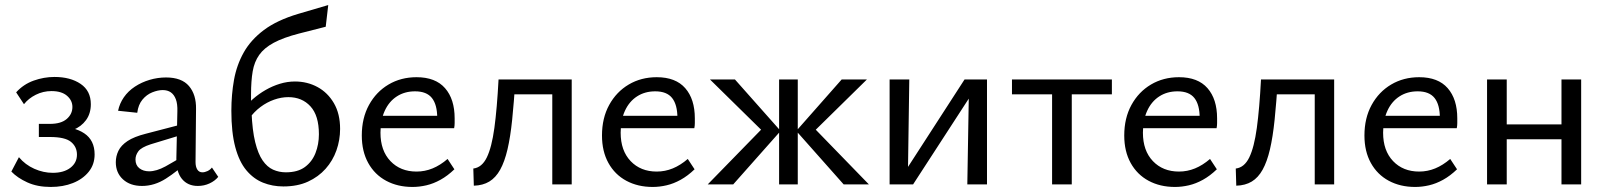

<svg xmlns="http://www.w3.org/2000/svg" viewBox="-20 -731 6361 761"><path d="M181 10Q128 10 88.5 -8Q49 -26 25 -51L55 -108Q80 -78 116 -62Q152 -46 189 -46Q233 -46 259 -66Q285 -86 285 -118Q285 -149 261.5 -168.5Q238 -188 178 -188H134V-240H178Q222 -240 244.5 -259.5Q267 -279 267 -307Q267 -333 245.5 -351.5Q224 -370 184 -370Q151 -370 122 -355.5Q93 -341 75 -318L44 -365Q73 -397 113.5 -411.5Q154 -426 196 -426Q259 -426 299.5 -398.5Q340 -371 340 -318Q340 -281 321 -255Q302 -229 270.5 -216.5Q239 -204 201 -204V-230Q273 -230 314 -202.5Q355 -175 355 -119Q355 -79 331.5 -50Q308 -21 269 -5.5Q230 10 181 10Z M764 6Q724 6 701 -22Q678 -50 679 -104L683 -289Q684 -319 677 -337.5Q670 -356 657 -365Q644 -374 625 -374Q606 -374 583.5 -365Q561 -356 544.5 -336Q528 -316 524 -284L448 -292Q454 -321 471 -345.5Q488 -370 514.5 -387.5Q541 -405 573 -414.5Q605 -424 638 -424Q700 -424 729 -390Q758 -356 757 -299L755 -89Q755 -70 762 -59Q769 -48 782 -48Q792 -48 802.5 -53Q813 -58 820 -67L845 -30Q832 -14 810.5 -4Q789 6 764 6ZM543 6Q496 6 467.5 -20Q439 -46 439 -88Q439 -112 449.5 -133.5Q460 -155 485.5 -172Q511 -189 558 -201L723 -244L728 -205L577 -159Q540 -147 528.5 -131.5Q517 -116 517 -99Q517 -76 532.5 -64Q548 -52 571 -52Q600 -52 636 -71.5Q672 -91 717 -120L726 -93Q683 -52 637.5 -23Q592 6 543 6Z M1103 8Q1060 8 1022.5 -7Q985 -22 956.5 -56Q928 -90 912.5 -148Q897 -206 897 -292Q897 -356 907.5 -414.5Q918 -473 946 -523Q974 -573 1026 -612Q1078 -651 1162 -676L1281 -711L1271 -625L1165 -598Q1103 -582 1065 -561.5Q1027 -541 1007.5 -513.5Q988 -486 981.5 -448Q975 -410 975 -357Q975 -346 975 -335.5Q975 -325 975 -315L977 -287Q980 -214 991.5 -167.5Q1003 -121 1021 -95Q1039 -69 1062.5 -58.5Q1086 -48 1113 -48Q1160 -48 1188.5 -69Q1217 -90 1230.5 -124.5Q1244 -159 1244 -199Q1244 -273 1210.5 -309.5Q1177 -346 1123 -346Q1095 -346 1066.5 -336Q1038 -326 1012.5 -307Q987 -288 967 -260L941 -294Q959 -318 982.5 -338.5Q1006 -359 1033 -374.5Q1060 -390 1089.5 -399Q1119 -408 1149 -408Q1198 -408 1238.5 -386Q1279 -364 1303.5 -322Q1328 -280 1328 -220Q1328 -176 1313.5 -135Q1299 -94 1270.5 -62Q1242 -30 1200.5 -11Q1159 8 1103 8Z M1615 10Q1556 10 1510.5 -14.5Q1465 -39 1439.5 -85Q1414 -131 1414 -194Q1414 -263 1442.5 -315Q1471 -367 1520 -396Q1569 -425 1631 -425Q1706 -425 1744 -381.5Q1782 -338 1782 -262Q1782 -253 1782 -243Q1782 -233 1780 -223H1713V-263Q1713 -316 1692 -342.5Q1671 -369 1625 -369Q1584 -369 1553 -349Q1522 -329 1505 -292Q1488 -255 1488 -205Q1488 -134 1527.5 -92.5Q1567 -51 1631 -51Q1664 -51 1694.5 -63.5Q1725 -76 1754 -101L1781 -60Q1754 -34 1726 -18.5Q1698 -3 1670 3.5Q1642 10 1615 10ZM1456 -223 1465 -272H1770V-223Z M1858 5 1856 -63Q1890 -67 1909.5 -107Q1929 -147 1939.5 -224Q1950 -301 1956 -416H2023Q2017 -325 2010 -256.5Q2003 -188 1991.5 -139Q1980 -90 1962.5 -58.5Q1945 -27 1919.5 -11.5Q1894 4 1858 5ZM2169 0V-416H2246V0ZM1996 -357V-416H2202V-357Z M2567 10Q2508 10 2462.5 -14.5Q2417 -39 2391.5 -85Q2366 -131 2366 -194Q2366 -263 2394.5 -315Q2423 -367 2472 -396Q2521 -425 2583 -425Q2658 -425 2696 -381.5Q2734 -338 2734 -262Q2734 -253 2734 -243Q2734 -233 2732 -223H2665V-263Q2665 -316 2644 -342.5Q2623 -369 2577 -369Q2536 -369 2505 -349Q2474 -329 2457 -292Q2440 -255 2440 -205Q2440 -134 2479.5 -92.5Q2519 -51 2583 -51Q2616 -51 2646.5 -63.5Q2677 -76 2706 -101L2733 -60Q2706 -34 2678 -18.5Q2650 -3 2622 3.5Q2594 10 2567 10ZM2408 -223 2417 -272H2722V-223Z M3324 0 3136 -212 3316 -416H3416L3187 -191V-244L3424 0ZM2785 0 3023 -244V-191L2794 -416H2893L3074 -212L2886 0ZM3068 0V-416H3142V0Z M3814 0 3821 -416H3892V0ZM3506 0V-416H3584L3578 0ZM3556 0V-34L3803 -416H3845V-379L3599 0Z M4150 0V-416H4228V0ZM3991 -357V-416H4387V-357Z M4637 10Q4578 10 4532.5 -14.5Q4487 -39 4461.5 -85Q4436 -131 4436 -194Q4436 -263 4464.5 -315Q4493 -367 4542 -396Q4591 -425 4653 -425Q4728 -425 4766 -381.5Q4804 -338 4804 -262Q4804 -253 4804 -243Q4804 -233 4802 -223H4735V-263Q4735 -316 4714 -342.5Q4693 -369 4647 -369Q4606 -369 4575 -349Q4544 -329 4527 -292Q4510 -255 4510 -205Q4510 -134 4549.5 -92.5Q4589 -51 4653 -51Q4686 -51 4716.5 -63.5Q4747 -76 4776 -101L4803 -60Q4776 -34 4748 -18.5Q4720 -3 4692 3.5Q4664 10 4637 10ZM4478 -223 4487 -272H4792V-223Z M4880 5 4878 -63Q4912 -67 4931.5 -107Q4951 -147 4961.5 -224Q4972 -301 4978 -416H5045Q5039 -325 5032 -256.5Q5025 -188 5013.5 -139Q5002 -90 4984.5 -58.5Q4967 -27 4941.5 -11.5Q4916 4 4880 5ZM5191 0V-416H5268V0ZM5018 -357V-416H5224V-357Z M5589 10Q5530 10 5484.5 -14.5Q5439 -39 5413.5 -85Q5388 -131 5388 -194Q5388 -263 5416.5 -315Q5445 -367 5494 -396Q5543 -425 5605 -425Q5680 -425 5718 -381.5Q5756 -338 5756 -262Q5756 -253 5756 -243Q5756 -233 5754 -223H5687V-263Q5687 -316 5666 -342.5Q5645 -369 5599 -369Q5558 -369 5527 -349Q5496 -329 5479 -292Q5462 -255 5462 -205Q5462 -134 5501.5 -92.5Q5541 -51 5605 -51Q5638 -51 5668.5 -63.5Q5699 -76 5728 -101L5755 -60Q5728 -34 5700 -18.5Q5672 -3 5644 3.5Q5616 10 5589 10ZM5430 -223 5439 -272H5744V-223Z M6169 0V-416H6247V0ZM5874 0V-416H5952V0ZM5912 -179V-238H6209V-179Z"/></svg>

Font: Ysabeau Office Medium
Style: Regular
Weight: 500
Designer: Christian Thalmann (Catharsis Fonts)
Version: Version 2.001;gftools[0.9.30]; featfreeze: tnum,lnum,ss02